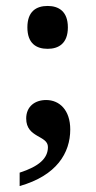

<svg xmlns="http://www.w3.org/2000/svg" viewBox="-20 -471 321 645"><path d="M140 -307C177 -307 208 -325 208 -379C208 -433 177 -451 140 -451C102 -451 72 -433 72 -379C72 -325 102 -307 140 -307ZM46 154C170 119 216 43 216 -36C216 -101 180 -135 135 -135C97 -135 68 -113 68 -73C68 -7 141 -17 141 23C141 61 111 88 46 109Z"/></svg>

Font: Noto Serif Telugu Medium
Style: Regular
Weight: 500
Designer: Jelle Bosma - Monotype Design Team
Foundry: Monotype Imaging Inc.
Version: Version 2.005